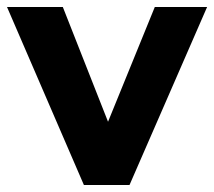

<svg xmlns="http://www.w3.org/2000/svg" viewBox="-30 -527 610 547"><path d="M209 0 -10 -507H149L294 -139H261L411 -507H560L339 0Z"/></svg>

Font: Mulish ExtraLight ExtraBold
Style: Regular
Weight: 800
Version: Version 3.603